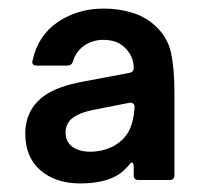

<svg xmlns="http://www.w3.org/2000/svg" viewBox="-20 -794 482 448"><path d="M39 -482Q39 -539 84 -571Q115 -593 176 -604L282 -624Q292 -626 292 -635Q292 -662 273 -681Q255 -701 221 -701Q196 -701 176.5 -687.5Q157 -674 150 -650Q147 -641 137 -641H66Q53 -641 56 -653Q69 -712 115.5 -743Q162 -774 222 -774Q257 -774 288 -764.5Q319 -755 341 -735Q371 -708 379 -671Q387 -634 387 -578V-385Q387 -374 375 -374H303Q292 -374 292 -385V-405Q292 -413 289 -414.5Q286 -416 282 -410Q268 -394 257 -387Q224 -366 167 -366Q110 -366 74.5 -396.5Q39 -427 39 -482ZM241 -451Q268 -465 280 -487Q292 -509 294 -544Q294 -550 290.5 -552.5Q287 -555 281 -554L200 -538Q163 -531 146 -516Q133 -503 133 -485Q133 -463 149 -451.5Q165 -440 191 -440Q217 -440 241 -451Z"/></svg>

Font: Open Sauce Two
Style: Bold
Weight: 700
Designer: Alfredo Marco Pradil
Foundry: Creative Sauce Fz LLC
Version: Version 1.477